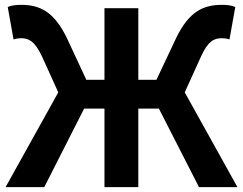

<svg xmlns="http://www.w3.org/2000/svg" viewBox="-20 -774 1005 794"><path d="M744 -392 812 -542C840 -603 864 -616 898 -616C905 -616 918 -615 929 -611L953 -745C938 -752 917 -754 898 -754C819 -754 762 -725 710 -620L627 -444H552V-740H412V-444H337L255 -620C203 -725 146 -754 67 -754C48 -754 27 -752 12 -745L36 -611C48 -615 60 -616 67 -616C100 -616 124 -603 153 -542L221 -392L3 0H163L328 -325H412V0H552V-325H637L803 0H962Z"/></svg>

Font: Noto Sans CJK KR Bold
Style: Regular
Weight: 700
Designer: Ryoko NISHIZUKA (kana & ideographs); Paul D. Hunt (Latin, Greek & Cyrillic); Wenlong ZHANG (bopomofo); Sandoll Communica
Foundry: Adobe Systems Incorporated
Version: Version 1.004;PS 1.004;hotconv 1.0.82;makeotf.lib2.5.63406